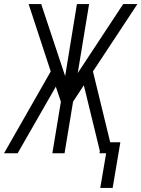

<svg xmlns="http://www.w3.org/2000/svg" viewBox="-47 -755 697 946"><path d="M447 171 476 0H443L445 -11L366 -335L313 -254L271 0H211L253 -254L228 -328L40 0H-27L203 -403L94 -735H156L274 -380L332 -735H392L336 -395L560 -735H630L411 -403L496 -54H546L508 171Z"/></svg>

Font: Iosevka QP Light
Style: Italic
Weight: 300
Italic angle: -9°
Designer: Belleve Invis
Foundry: Belleve Invis
Version: Version 20.0.0; ttfautohint (v1.8.4)